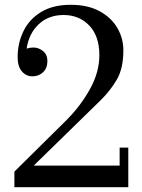

<svg xmlns="http://www.w3.org/2000/svg" viewBox="-20 -780 590 800"><path d="M514.5 0H40V-65L256 -278.5Q316 -338.5 355 -409Q394 -479.5 394 -550Q394 -630 351.8 -673.8Q309.5 -717.5 245 -717.5Q182.5 -717.5 141.5 -679.2Q100.5 -641 91 -577.5Q105 -582 119 -582Q141 -582 159.2 -567.2Q177.5 -552.5 177.5 -526Q177.5 -496 159.5 -479Q141.5 -462 115 -462Q89 -462 71.2 -482.5Q53.5 -503 53.5 -542Q53.5 -600.5 77.8 -650.2Q102 -700 151.2 -730Q200.5 -760 275 -760Q345.5 -760 394.5 -733.5Q443.5 -707 468.8 -663.8Q494 -620.5 494 -570.5Q494 -495.5 467.2 -449.2Q440.5 -403 400.5 -363.5L120.5 -90H478.5V-165H514.5Z"/></svg>

Font: Bodoni* 06pt
Style: Regular
Weight: 400
Version: Version 2.3